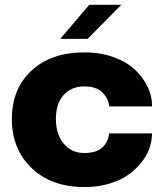

<svg xmlns="http://www.w3.org/2000/svg" viewBox="-20 -757 675 790"><path d="M228 -597.2 347.2 -737.3H479L340.8 -597.2ZM328.1 12.7Q191.9 12.7 110.4 -65.2Q28.8 -143.1 28.8 -267.6Q28.8 -391.6 109.9 -466.6Q190.9 -541.5 328.1 -541.5Q393.6 -541.5 447.8 -521.7Q502 -502 535.4 -470.2Q568.8 -438.5 587.2 -400.6Q605.5 -362.8 605.5 -324.2V-319.3H429.2Q429.2 -324.7 427.7 -330.6Q420.9 -360.4 396.5 -380.9Q372.1 -401.4 326.7 -401.4Q273.9 -401.4 241.9 -366Q210 -330.6 210 -267.6Q210 -204.1 242.4 -165.8Q274.9 -127.4 326.7 -127.4Q375.5 -127.4 400.1 -149.4Q424.8 -171.4 428.7 -208H605.5Q605.5 -177.2 594.5 -146.2Q583.5 -115.2 560.3 -86.7Q537.1 -58.1 504.9 -35.9Q472.7 -13.7 426.8 -0.5Q380.9 12.7 328.1 12.7Z"/></svg>

Font: Epilogue ExtraBold
Style: Regular
Weight: 800
Designer: Tyler Finck
Foundry: Etcetera Type Co
Version: Version 2.112